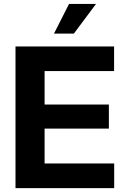

<svg xmlns="http://www.w3.org/2000/svg" viewBox="-20 -966 647 986"><path d="M59.6 0V-727.5H565.9V-601.1H209V-429.2H539.1V-305.7H209V-126.5H566.4V0ZM257.3 -793.5 334.5 -945.8H473.1L359.4 -793.5Z"/></svg>

Font: Inter 24pt
Style: Bold
Weight: 700
Designer: Rasmus Andersson
Foundry: rsms
Version: Version 4.001;git-66647c0bb